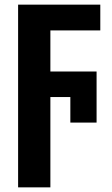

<svg xmlns="http://www.w3.org/2000/svg" viewBox="-20 -567 483 827"><path d="M197 240H58V-547H412V-436H197V-259H396V-39H283V-149H197Z"/></svg>

Font: Noto Sans Display Condensed
Style: Bold
Weight: 700
Width: 3
Designer: Monotype Design Team
Foundry: Monotype Imaging Inc.
Version: Version 2.003